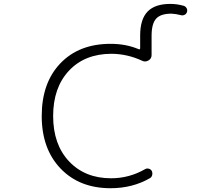

<svg xmlns="http://www.w3.org/2000/svg" viewBox="-20 -992 1040 1000"><path d="M197.3 -387.7Q197.3 -560.5 294.4 -662.1Q391.6 -763.7 555.7 -763.7Q637.7 -763.7 703.1 -735.4Q706.1 -734.4 708 -735.8Q710 -737.3 710 -740.2V-806.6Q710 -891.6 748.5 -931.6Q787.1 -971.7 867.2 -971.7Q901.4 -971.7 936.5 -961.9Q946.3 -959 952.1 -949.2Q955.1 -943.4 955.1 -937.5Q955.1 -933.6 954.1 -929.7Q950.2 -918.9 940.9 -914.6Q931.6 -910.2 921.9 -913.1Q895.5 -919.9 873 -920.9Q816.4 -920.9 793 -894.5Q769.5 -868.2 769.5 -805.7V-705.1Q769.5 -686.5 752.9 -676.8Q744.1 -671.9 735.4 -671.9Q727.5 -671.9 719.7 -675.8Q644.5 -710.9 561.5 -711.9Q421.9 -711.9 339.4 -624Q256.8 -536.1 256.8 -387.7Q256.8 -239.3 339.8 -151.4Q422.9 -63.5 558.6 -63.5Q653.3 -63.5 736.3 -111.3Q745.1 -116.2 755.4 -113.3Q765.6 -110.4 770.5 -101.6Q775.4 -90.8 772.5 -79.6Q769.5 -68.4 759.8 -63.5Q669.9 -11.7 555.7 -11.7Q393.6 -11.7 295.4 -114.3Q197.3 -216.8 197.3 -387.7Z"/></svg>

Font: Rounded-X Mgen+ 1mn light
Style: Regular
Weight: 200
Designer: [Source Han Sans]
Ryoko NISHIZUKA  (kana & ideographs); Paul D. Hunt (Latin, Greek & Cyrillic); Wenlong ZHANG  (bopomofo
Version: Version 1.059.20150602